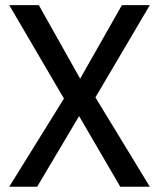

<svg xmlns="http://www.w3.org/2000/svg" viewBox="-20 -707 602 727"><path d="M15 0 222.1 -333.8 15 -687.5H127L283.5 -409.1L441.6 -687.5H547.3L341.3 -338.2L547.3 0H435.3L279.5 -267.4L120.7 0Z"/></svg>

Font: Titillium Web SemiBold
Style: Regular
Weight: 600
Designer: Mohamed Gaber, Accademia di Belle Arti di Urbino
Foundry: Kief Type Foundry, Accademia di Belle Arti di Urbino
Version: Version 3.000; ttfautohint (v1.8.4)